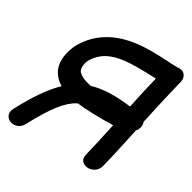

<svg xmlns="http://www.w3.org/2000/svg" viewBox="-160 -883 1052 1051"><g transform="rotate(30 365.5 -358.0)"><path d="M113 -38Q166 -138 209 -193Q252 -248 296 -271L301 -273Q319 -271 340 -269Q390 -265 463 -265Q477 -265 500 -266Q523 -266 527 -266Q498 -130 479 -53Q472 -26 485.5 -11Q499 4 521.5 5.5Q544 7 564.5 -6.5Q585 -20 592 -49Q613 -132 649 -303Q658 -313 662 -325Q670 -347 662 -365Q699 -537 729 -657Q735 -681 723 -698.5Q711 -716 688 -717Q681 -717 675 -716Q650 -716 601.5 -719Q553 -722 504 -722Q458 -722 417 -717Q224 -693 137 -550Q121 -523 111.5 -489Q102 -455 104 -420.5Q106 -386 124 -359Q142 -330 176 -310Q96 -235 9 -70Q-4 -44 5 -25.5Q14 -7 34 0Q54 7 76.5 -1.5Q99 -10 113 -38ZM313 -391Q245 -405 226 -433Q219 -444 221 -466.5Q223 -489 234 -508Q261 -551 302.5 -573.5Q344 -596 407 -603Q462 -610 602 -604Q581 -522 556 -401Q405 -420 313 -391Z"/></g></svg>

Font: Balsamiq Sans
Style: Bold Italic
Weight: 700
Italic angle: -12°
Designer: Michael Angeles
Foundry: Balsamiq SRL
Version: Version 1.020; ttfautohint (v1.8.4.7-5d5b);gftools[0.9.26]